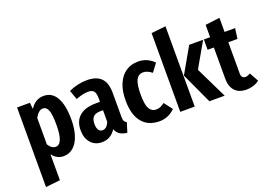

<svg xmlns="http://www.w3.org/2000/svg" viewBox="-128 -1117 2391 1698"><g transform="rotate(-20 1067.5 -268.5)"><path d="M466 -266Q466 -180 445 -116.5Q424 -53 385 -18.5Q346 16 293 16Q229 16 187 -40V204L51 219V-530H172L178 -470Q203 -509 234.5 -527.5Q266 -546 306 -546Q384 -546 425 -474Q466 -402 466 -266ZM326 -265Q326 -366 310 -405Q294 -444 262 -444Q221 -444 187 -382V-133Q216 -86 254 -86Q326 -86 326 -265Z M919 -76 891 14Q849 9 823 -7.5Q797 -24 784 -59Q738 16 654 16Q588 16 549 -29Q510 -74 510 -148Q510 -234 563.5 -280Q617 -326 720 -326H757V-358Q757 -407 741.5 -426.5Q726 -446 687 -446Q642 -446 572 -420L541 -507Q581 -526 626 -536Q671 -546 711 -546Q802 -546 846 -501Q890 -456 890 -365V-134Q890 -109 896.5 -96.5Q903 -84 919 -76ZM757 -139V-247H733Q687 -247 665.5 -225.5Q644 -204 644 -159Q644 -121 657 -101.5Q670 -82 693 -82Q735 -82 757 -139Z M1342 -483 1285 -407Q1242 -441 1203 -441Q1160 -441 1138.5 -400.5Q1117 -360 1117 -262Q1117 -167 1139 -129.5Q1161 -92 1203 -92Q1224 -92 1242 -99.5Q1260 -107 1282 -124L1342 -46Q1278 16 1195 16Q1090 16 1032 -54Q974 -124 974 -261Q974 -349 1001 -413.5Q1028 -478 1077.5 -512Q1127 -546 1194 -546Q1279 -546 1342 -483Z M1530 0H1394V-741L1530 -756ZM1668 -296 1812 0H1668L1534 -290L1671 -530H1802Z M2135 -24Q2110 -4 2078.5 6Q2047 16 2015 16Q1942 16 1905 -25.5Q1868 -67 1868 -138V-433H1809V-530H1868V-646L2004 -663V-530H2103L2090 -433H2004V-139Q2004 -93 2042 -93Q2055 -93 2065 -96.5Q2075 -100 2089 -108Z"/></g></svg>

Font: Fira Sans Compressed SemiBold
Style: Regular
Weight: 600
Width: 1
Designer: bBox Type GmbH & Carrois Corporate GbR & Edenspiekermann AG
Foundry: bBox Type GmbH & Carrois Corporate GbR & Edenspiekermann AG
Version: Version 4.301